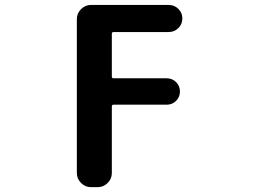

<svg xmlns="http://www.w3.org/2000/svg" viewBox="-20 -566 1040 782"><path d="M293 -488.3Q293 -511.7 310.1 -528.8Q327.1 -545.9 350.6 -545.9H667Q690.4 -545.9 706.5 -529.8Q722.7 -513.7 722.7 -490.7Q722.7 -467.8 706.5 -451.7Q690.4 -435.5 667 -435.5H442.4Q435.5 -435.5 435.5 -427.7V-253.9Q435.5 -247.1 442.4 -247.1H659.2Q681.6 -247.1 697.3 -231.4Q712.9 -215.8 712.9 -193.4Q712.9 -170.9 697.3 -155.3Q681.6 -139.6 659.2 -139.6H442.4Q435.5 -139.6 435.5 -132.8V138.7Q435.5 162.1 418.5 179.2Q401.4 196.3 377.9 196.3H350.6Q327.1 196.3 310.1 179.2Q293 162.1 293 138.7Z"/></svg>

Font: Gen Jyuu Gothic Monospace Bold
Style: Bold
Weight: 700
Designer: [Source Han Sans]
Ryoko NISHIZUKA  (kana & ideographs); Paul D. Hunt (Latin, Greek & Cyrillic); Wenlong ZHANG  (bopomofo
Version: Version 1.002.20150607